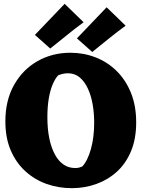

<svg xmlns="http://www.w3.org/2000/svg" viewBox="-20 -961 738 1001"><path d="M354 20Q285 20 223 -2Q161 -24 112.5 -68Q64 -112 36 -177Q8 -242 8 -328Q8 -438 53.5 -518.5Q99 -599 176 -642.5Q253 -686 347 -686Q416 -686 478 -662Q540 -638 587.5 -591.5Q635 -545 662.5 -477.5Q690 -410 690 -323Q690 -237 663 -172.5Q636 -108 589 -65.5Q542 -23 481.5 -1.5Q421 20 354 20ZM372 -85Q385 -85 393.5 -87.5Q402 -90 409 -93Q437 -123 454 -184Q471 -245 471 -321Q471 -371 463 -417Q455 -463 438 -499.5Q421 -536 395.5 -557.5Q370 -579 334 -579Q321 -579 307.5 -576Q294 -573 283 -568Q268 -552 255 -522Q242 -492 234.5 -448.5Q227 -405 227 -350Q227 -289 237 -240Q247 -191 266 -156Q285 -121 311.5 -103Q338 -85 372 -85ZM461 -690 381 -761 536 -923 635 -827Q592 -796 547 -759.5Q502 -723 461 -690ZM242 -708 162 -779 317 -941 416 -845Q373 -814 328 -777Q283 -740 242 -708Z"/></svg>

Font: Eczar ExtraBold
Style: Regular
Weight: 800
Designer: Vaibhav Singh
Foundry: Rosetta Type Foundry
Version: Version 2.000